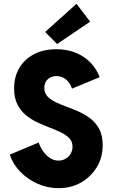

<svg xmlns="http://www.w3.org/2000/svg" viewBox="-20 -988 602 1016"><path d="M290 7.8Q231.9 7.8 179.2 -15.6Q126.5 -39.1 87.4 -79.1Q48.3 -119.1 31.7 -169.9L184.6 -233.9Q192.9 -209.5 208.3 -187.5Q223.6 -165.5 244.4 -151.9Q265.1 -138.2 289.6 -138.2Q310.1 -138.2 326.9 -147.9Q343.8 -157.7 353.8 -174.6Q363.8 -191.4 363.8 -211.9Q363.8 -238.8 346.9 -256.3Q330.1 -273.9 302.5 -287.4Q274.9 -300.8 241.9 -313.2Q209 -325.7 176 -341.3Q143.1 -356.9 115.7 -379.9Q88.4 -402.8 71.5 -436.8Q54.7 -470.7 54.7 -520Q54.7 -582.5 82.8 -629.2Q110.8 -675.8 161.1 -701.7Q211.4 -727.5 277.8 -727.5Q336.4 -727.5 382.3 -708.3Q428.2 -689 460 -655.5Q491.7 -622.1 507.3 -579.6L360.8 -519Q354.5 -539.1 342.5 -554Q330.6 -568.8 314 -577.1Q297.4 -585.4 278.3 -585.4Q251.5 -585.4 232.9 -568.6Q214.4 -551.8 214.4 -522.9Q214.4 -495.6 231.2 -477.8Q248 -460 275.4 -447Q302.7 -434.1 335.7 -422.1Q368.7 -410.2 401.6 -395Q434.6 -379.9 462.2 -357.7Q489.7 -335.4 506.6 -302.2Q523.4 -269 523.4 -220.2Q523.4 -154.8 492.2 -103.3Q460.9 -51.8 408.2 -22Q355.5 7.8 290 7.8ZM282.2 -754.9 218.8 -818.8 384.8 -967.8 457 -873.5Z"/></svg>

Font: Reddit Mono ExtraBold
Style: Regular
Weight: 800
Monospace: yes
Designer: Stephen Hutchings
Foundry: Reddit
Version: Version 1.014